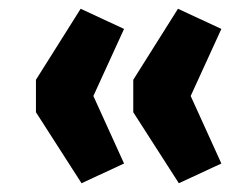

<svg xmlns="http://www.w3.org/2000/svg" viewBox="-20 -485 565 438"><path d="M166 -67 62 -229V-303L164 -465L263 -419L193 -266L263 -112ZM388 -67 284 -229V-303L386 -465L485 -419L415 -266L485 -112Z"/></svg>

Font: Nunito Sans 12pt ExtraBold
Style: Regular
Weight: 800
Designer: Vernon Adams
Foundry: Vernon Adams
Version: Version 3.101;gftools[0.9.27]